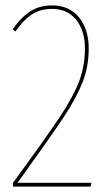

<svg xmlns="http://www.w3.org/2000/svg" viewBox="-20 -692 411 712"><path d="M309 -512Q309 -445 286 -386.5Q263 -328 215.5 -256.5Q168 -185 45 -14H319L316 0H28V-14Q149 -179 200 -255.5Q251 -332 273 -389.5Q295 -447 295 -512Q295 -578 262.5 -618.5Q230 -659 173 -659Q129 -659 97.5 -638Q66 -617 37 -575L27 -583Q58 -628 92.5 -650Q127 -672 173 -672Q237 -672 273 -627.5Q309 -583 309 -512Z"/></svg>

Font: Fira Sans Compressed Hair
Style: Regular
Weight: 100
Width: 1
Designer: bBox Type GmbH & Carrois Corporate GbR & Edenspiekermann AG
Foundry: bBox Type GmbH & Carrois Corporate GbR & Edenspiekermann AG
Version: Version 4.301